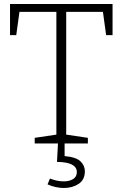

<svg xmlns="http://www.w3.org/2000/svg" viewBox="-20 -715 611 957"><path d="M153 0V-28L261 -44V-656H77L61 -540H30V-695H541V-540H509L493 -656H310V-44L418 -28V0ZM298 222Q279 222 258 217.5Q237 213 217 204L229 175Q265 189 298 189Q326 189 344.5 177.5Q363 166 363 143Q363 93 264 92L269 0H302V63Q359 68 381 89Q403 110 403 139Q403 181 372 201.5Q341 222 298 222Z"/></svg>

Font: Bitter Light
Style: Regular
Weight: 300
Designer: Sol Matas, and Bitter project Authors
Foundry: Sol Matas
Version: Version 2.001